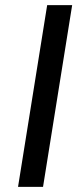

<svg xmlns="http://www.w3.org/2000/svg" viewBox="-20 -725 315 745"><path d="M50 0 163 -705H260L147 0Z"/></svg>

Font: Nunito Sans 7pt SemiCondensed Medium
Style: Italic
Weight: 500
Width: 4
Italic angle: -9°
Designer: Vernon Adams
Foundry: Vernon Adams
Version: Version 3.101;gftools[0.9.27]